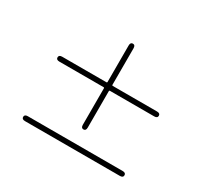

<svg xmlns="http://www.w3.org/2000/svg" viewBox="-153 -1023 1306 1221"><g transform="rotate(30 500.0 -412.0)"><path d="M152 -27Q128 -27 128 -45Q128 -63 152 -63H848Q872 -63 872 -45Q872 -27 848 -27ZM500 -167Q482 -167 482 -191V-459Q482 -464 477 -464H152Q128 -464 128 -482Q128 -500 152 -500H477Q482 -500 482 -505V-773Q482 -797 500 -797Q518 -797 518 -773V-505Q518 -500 523 -500H848Q872 -500 872 -482Q872 -464 848 -464H523Q518 -464 518 -459V-191Q518 -167 500 -167Z"/></g></svg>

Font: Resource Han Rounded JP ExtraLight
Style: Regular
Weight: 250
Designer: Cyano Hao (round all glyphs); Ryoko NISHIZUKA 西塚涼子 (kana, bopomofo & ideographs); Paul D. Hunt (Latin, Greek & Cyrillic)
Foundry: Cyano Hao
Version: 0.990